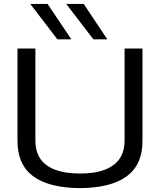

<svg xmlns="http://www.w3.org/2000/svg" viewBox="-20 -947 814 977"><path d="M69 -231V-700H160V-233Q160 -192 172.5 -162.5Q185 -133 207.5 -114Q230 -95 259 -84Q288 -73 321 -68.5Q354 -64 387 -64Q422 -64 454.5 -68.5Q487 -73 516 -84.5Q545 -96 567 -115Q589 -134 601.5 -163.5Q614 -193 614 -233V-700H705V-231Q705 -175 689 -134Q673 -93 643.5 -65.5Q614 -38 574 -21.5Q534 -5 486.5 2.5Q439 10 387 10Q335 10 287.5 2.5Q240 -5 200 -21.5Q160 -38 130.5 -65.5Q101 -93 85 -134Q69 -175 69 -231ZM455 -747 317 -927H406L526 -747ZM272 -747 134 -927H222L343 -747Z"/></svg>

Font: Georama SemiExpanded
Style: Regular
Weight: 400
Width: 6
Designer: Jean-Baptiste Levee
Foundry: Production Type
Version: Version 1.001